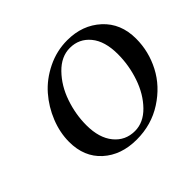

<svg xmlns="http://www.w3.org/2000/svg" viewBox="-152 -861 1077 1077"><g transform="rotate(-45 386.5 -323.0)"><path d="M473.1 -617.2Q404.3 -617.2 347.2 -558.6Q290 -500 261 -415.5Q231.9 -331.1 231.9 -245.1Q231.9 -144 279.1 -86.4Q326.2 -28.8 401.9 -28.8Q469.7 -28.8 525.4 -85.9Q581.1 -143.1 610.1 -228Q639.2 -313 639.2 -401.9Q639.2 -504.9 592.8 -561Q546.4 -617.2 473.1 -617.2ZM375 12.2Q252 12.2 174.6 -57.9Q97.2 -127.9 97.2 -247.1Q97.2 -320.3 126.5 -393.6Q155.8 -466.8 206.8 -525.4Q257.8 -584 333.5 -621.1Q409.2 -658.2 493.2 -658.2Q613.3 -658.2 693.1 -585.2Q772.9 -512.2 772.9 -391.1Q772.9 -290 725.6 -199Q678.2 -107.9 585.2 -47.9Q492.2 12.2 375 12.2Z"/></g></svg>

Font: Linux Libertine O
Style: Semibold Italic
Weight: 600
Italic angle: -11.5°
Designer: Philipp H. Poll
Foundry: Philipp H. Poll
Version: Version 5.1.2